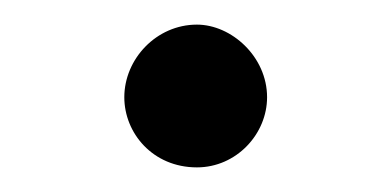

<svg xmlns="http://www.w3.org/2000/svg" viewBox="-20 -374 318 156"><path d="M140 -238C172 -238 197 -265 197 -295C197 -328 168 -354 140 -354C107 -354 81 -326 81 -295C81 -266 104 -238 140 -238Z"/></svg>

Font: Linux Libertine O
Style: Bold Italic
Weight: 700
Italic angle: -11.5°
Designer: Philipp H. Poll
Foundry: Philipp H. Poll
Version: Version 4.1.0